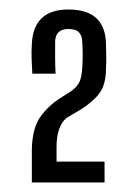

<svg xmlns="http://www.w3.org/2000/svg" viewBox="-20 -824 290 404"><path d="M47 -440Q47 -465 47 -481Q47 -497 47 -510Q48 -554 64.5 -577.5Q81 -601 106 -617L131 -633Q144 -643 148 -653.5Q152 -664 153 -680Q155 -708 153 -737Q153 -748 146.5 -755.5Q140 -763 124 -763Q97 -763 96 -737Q96 -720 96 -702Q96 -684 97 -669H48Q47 -685 46.5 -701Q46 -717 47 -731Q50 -804 124 -804Q202 -804 203 -731Q203 -719 203.5 -707.5Q204 -696 203 -680Q203 -646 189 -627.5Q175 -609 149 -593L120 -576Q99 -558 99 -515V-484H200V-440Z"/></svg>

Font: Big Shoulders Display
Style: Regular
Weight: 400
Designer: Patric King
Foundry: XO Type Co
Version: Version 1.000; ttfautohint (v1.8.2)